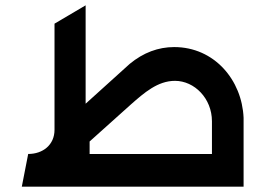

<svg xmlns="http://www.w3.org/2000/svg" viewBox="-20 -702 996 722"><path d="M86 -123 62 0H896V-259C890 -401 786 -525 635 -525C575 -525 519 -504 468 -462L302 -312V-682L185 -613V-214C185 -157 141 -123 86 -123ZM317 -123V-170L472 -309C522 -353 573 -398 638 -398C711 -398 777 -332 777 -246V-123Z"/></svg>

Font: All Genders v4
Style: Regular
Weight: 400
Designer: Rassam Alawdi
Foundry: Rassam Art
Version: Version 3.100;FEAKit 1.0